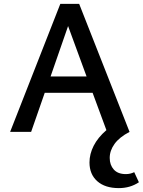

<svg xmlns="http://www.w3.org/2000/svg" viewBox="-20 -678 734 987"><path d="M694 259Q649 289 591 289Q520 289 480 253.5Q440 218 440 157Q440 114 461.5 71.5Q483 29 527 -9L456 -201H210L140 0H32L290 -658H387L646 0Q594 27 569 61.5Q544 96 544 134Q544 170 565 193.5Q586 217 627 217Q650 217 670 207ZM425 -285 330 -544 240 -285Z"/></svg>

Font: Ysabeau Semibold
Style: Regular
Weight: 600
Designer: Christian Thalmann (Catharsis Fonts)
Version: Version 0.003